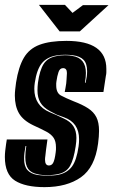

<svg xmlns="http://www.w3.org/2000/svg" viewBox="-22 -761 466 789"><path d="M161 8Q82 8 40 -18.5Q-2 -45 -2 -116Q-2 -128 -0.5 -141.5Q1 -155 3 -169L6 -188H173L167 -144Q166 -131 164.5 -121.5Q163 -112 163 -105Q163 -81 179 -81Q190 -81 196 -91Q203 -103 207 -136Q208 -141 208 -146.5Q208 -152 208 -156Q208 -180 198.5 -194.5Q189 -209 168.5 -220Q148 -231 115 -246Q73 -266 56 -295.5Q39 -325 39 -368Q39 -380 40.5 -393.5Q42 -407 44 -422Q54 -486 76 -523.5Q98 -561 140.5 -577Q183 -593 251 -593Q415 -593 415 -478Q415 -471 415 -464Q415 -457 413 -449L403 -383H244L247 -399Q251 -419 251.5 -435Q252 -451 253 -461Q253 -481 237 -481Q224 -481 218.5 -465Q213 -449 210 -427Q209 -423 209 -418.5Q209 -414 209 -410Q209 -379 228.5 -368.5Q248 -358 280 -345Q317 -331 340 -316Q363 -301 374 -279.5Q385 -258 385 -223Q385 -212 384 -199Q383 -186 381 -171Q368 -73 310.5 -32.5Q253 8 161 8ZM172 -39Q183 -39 196.5 -40Q210 -41 219 -43Q255 -51 274 -77Q293 -103 301 -160Q302 -168 302.5 -175Q303 -182 303 -189Q303 -257 241 -279L211 -290L184 -304Q156 -319 144 -339.5Q132 -360 132 -389Q132 -397 132.5 -405Q133 -413 134 -421Q141 -472 157 -497.5Q173 -523 208 -530Q216 -532 226 -533Q236 -534 246 -534Q264 -534 276 -531Q331 -522 331 -461Q331 -452 330 -442Q329 -432 327 -421H330Q336 -448 336 -468Q336 -500 321.5 -515Q307 -530 277 -534Q270 -535 262 -535.5Q254 -536 246 -536Q224 -536 209 -533Q170 -526 149.5 -500.5Q129 -475 121 -421Q120 -414 119.5 -408Q119 -402 119 -396Q119 -327 182 -300L210 -288L238 -275Q267 -262 279.5 -242.5Q292 -223 292 -194Q292 -180 289 -160Q281 -106 266 -79.5Q251 -53 218 -46Q210 -44 196.5 -42.5Q183 -41 172 -41Q164 -41 152 -42Q140 -43 133 -45Q106 -50 94 -66.5Q82 -83 82 -115Q82 -125 83 -136.5Q84 -148 86 -161H83Q77 -131 77 -109Q77 -78 90.5 -62.5Q104 -47 132 -42Q138 -41 151 -40Q164 -39 172 -39ZM223 -632 138 -741H245L276 -708L319 -740H424L306 -632Z"/></svg>

Font: Alumni Sans Inline One
Style: Italic
Weight: 400
Italic angle: -8°
Designer: Robert E. Leuschke
Foundry: Robert E. Leuschke
Version: Version 1.100; ttfautohint (v1.8.3)